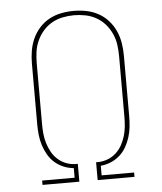

<svg xmlns="http://www.w3.org/2000/svg" viewBox="-53 -789 706 836"><g transform="rotate(-5 300.0 -371.5)"><path d="M99 0V-19H241V-61Q218 -63 196.5 -72Q175 -81 158 -96Q141 -111 129.5 -131Q118 -151 111 -173Q104 -195 101.5 -218Q99 -241 99 -264V-530Q99 -558 103.5 -585.5Q108 -613 119.5 -638.5Q131 -664 150 -685Q169 -706 193 -719Q217 -732 244.5 -737.5Q272 -743 300 -743Q328 -743 355.5 -737.5Q383 -732 407 -719Q431 -706 450 -685Q469 -664 480.5 -638.5Q492 -613 496.5 -585.5Q501 -558 501 -530V-264Q501 -241 498.5 -218Q496 -195 489 -173Q482 -151 470.5 -131Q459 -111 442 -96Q425 -81 403.5 -72Q382 -63 359 -61V-19H501V0H340V-78H353Q374 -79 393.5 -87Q413 -95 428.5 -109.5Q444 -124 454 -142.5Q464 -161 470 -181Q476 -201 478 -222Q480 -243 480 -264V-530Q480 -555 476.5 -580Q473 -605 462.5 -628Q452 -651 435.5 -670Q419 -689 397 -701.5Q375 -714 350 -719Q325 -724 300 -724Q275 -724 250 -719Q225 -714 203 -701.5Q181 -689 164.5 -670Q148 -651 137.5 -628Q127 -605 123.5 -580Q120 -555 120 -530V-264Q120 -243 122 -222Q124 -201 130 -181Q136 -161 146 -142.5Q156 -124 171.5 -109.5Q187 -95 206.5 -87Q226 -79 247 -78H260V0Z"/></g></svg>

Font: Iosevka Thin Extended
Style: Regular
Weight: 100
Width: 7
Monospace: yes
Designer: Belleve Invis
Foundry: Belleve Invis
Version: Version 32.5.0; ttfautohint (v1.8.4)